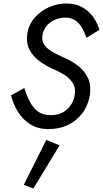

<svg xmlns="http://www.w3.org/2000/svg" viewBox="-20 -730 589 1099"><path d="M119 -226Q132 -185 150 -149.5Q168 -114 196.5 -92.5Q225 -71 268 -71Q324 -70 361 -101.5Q398 -133 407 -183Q415 -226 396.5 -255Q378 -284 345.5 -303.5Q313 -323 277 -338Q240 -355 204.5 -381Q169 -407 149 -445Q129 -483 136 -536Q144 -588 177 -627Q210 -666 258.5 -688Q307 -710 361 -710Q413 -710 451 -688.5Q489 -667 513.5 -632.5Q538 -598 549 -559L475 -514Q465 -543 450.5 -569Q436 -595 413 -612Q390 -629 354 -629Q305 -629 268 -601.5Q231 -574 223 -529Q217 -494 236 -470Q255 -446 288 -428.5Q321 -411 355 -396Q394 -379 428.5 -352Q463 -325 482.5 -285.5Q502 -246 495 -190Q487 -132 454.5 -86.5Q422 -41 371.5 -16Q321 9 256 9Q199 9 156 -17Q113 -43 85 -86.5Q57 -130 43 -184ZM245 71 321 102 171 349 116 328Z"/></svg>

Font: Von Book
Style: Italic
Weight: 400
Version: Version 4.000; ttfautohint (v1.8.4.7-5d5b)